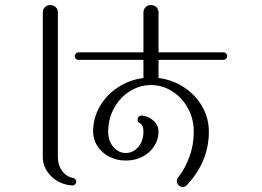

<svg xmlns="http://www.w3.org/2000/svg" viewBox="-20 -759 1040 763"><path d="M683 -39Q683 -47 688 -54Q715 -88 732.5 -135Q750 -182 750 -236Q750 -287 726.5 -329.5Q703 -372 664 -396.5Q625 -421 580 -421Q535 -421 496 -396.5Q457 -372 433.5 -329.5Q410 -287 410 -236Q410 -199 430.5 -175Q451 -151 480 -151Q509 -151 529.5 -175Q550 -199 550 -236Q550 -263 535 -270Q527 -273 527 -285Q527 -292 532 -296Q537 -300 543 -300H545Q572 -296 591 -278.5Q610 -261 610 -236Q610 -205 593 -178.5Q576 -152 546.5 -136.5Q517 -121 480 -121Q443 -121 413.5 -136.5Q384 -152 367 -178.5Q350 -205 350 -236Q350 -289 376 -335Q402 -381 448 -411.5Q494 -442 550 -449V-521H292Q286 -521 281.5 -525.5Q277 -530 277 -536Q277 -542 281.5 -546.5Q286 -551 292 -551H550V-709Q550 -722 558.5 -730.5Q567 -739 580 -739Q593 -739 601.5 -730.5Q610 -722 610 -709V-551H868Q874 -551 878.5 -546.5Q883 -542 883 -536Q883 -530 878.5 -525.5Q874 -521 868 -521H610V-449Q666 -442 712 -411.5Q758 -381 784 -335Q810 -289 810 -236Q810 -117 723 -24Q717 -16 706 -16Q696 -16 689.5 -23Q683 -30 683 -39ZM150 -136V-709Q150 -722 158.5 -730.5Q167 -739 180 -739Q193 -739 201.5 -730.5Q210 -722 210 -709V-136Q210 -102 227.5 -79Q245 -56 270 -52Q276 -51 279.5 -46.5Q283 -42 283 -37Q283 -31 278.5 -26.5Q274 -22 268 -22H266Q216 -26 183 -59Q150 -92 150 -136Z"/></svg>

Font: GL-CurulMinamoto Light
Style: Regular
Weight: 300
Designer: Eunice (kana); Ryoko NISHIZUKA 西塚涼子 (ideographs); Frank Grießhammer (Latin, Greek & Cyrillic); Wenlong ZHANG
Foundry: Gutenberg Labo; Adobe
Version: Version 1.002